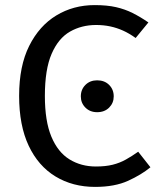

<svg xmlns="http://www.w3.org/2000/svg" viewBox="-20 -721 630 753"><path d="M351 -701Q400 -701 435 -693Q470 -685 500 -670Q530 -655 562 -633L512 -572Q487 -590 462.5 -601Q438 -612 412 -617.5Q386 -623 357 -623Q300 -623 254.5 -597Q209 -571 182.5 -510Q156 -449 156 -345Q156 -246 181.5 -185Q207 -124 252.5 -96Q298 -68 356 -68Q394 -68 422 -75Q450 -82 474 -95.5Q498 -109 522 -126L570 -65Q535 -36 482.5 -12Q430 12 353 12Q265 12 197.5 -29Q130 -70 92.5 -149.5Q55 -229 55 -345Q55 -462 94.5 -541Q134 -620 201 -660.5Q268 -701 351 -701ZM361 -406Q390 -406 408 -388Q426 -370 426 -343Q426 -317 408 -299Q390 -281 361 -281Q333 -281 315 -299Q297 -317 297 -343Q297 -370 315 -388Q333 -406 361 -406Z"/></svg>

Font: Fira Sans Variable
Style: Regular
Weight: 400
Designer: Carrois Corporate & Edenspiekermann AG
Foundry: Carrois Corporate GbR & Edenspiekermann AG
Version: Version 4.202